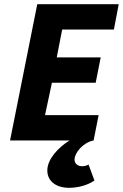

<svg xmlns="http://www.w3.org/2000/svg" viewBox="-20 -671 587 917"><path d="M310 226C354 226 400 213 431 191L403 115C394 120 383 123 372 123C353 123 336 112 336 91C336 59 377 9 427 0L451 -121H195L228 -276H437L461 -397H251L277 -530H524L547 -651H158L28 0H312C260 32 206 88 206 143C206 196 250 226 310 226Z"/></svg>

Font: Source Sans Pro
Style: Bold Italic
Weight: 700
Italic angle: -11°
Designer: Paul D. Hunt
Foundry: Adobe Systems Incorporated
Version: Version 3.006;hotconv 1.0.111;makeotfexe 2.5.65597